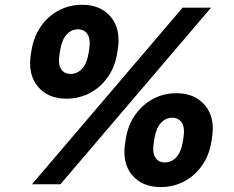

<svg xmlns="http://www.w3.org/2000/svg" viewBox="-20 -759 966 791"><path d="M496.1 -173.8 498.5 -188.5Q507.8 -245.1 537.6 -286.9Q567.4 -328.6 611.1 -351.8Q654.8 -375 706.5 -375Q783.7 -375 825.4 -324.2Q867.2 -273.4 853 -188.5L850.6 -173.8Q841.3 -117.7 811.5 -75.9Q781.7 -34.2 737.8 -11.2Q693.8 11.7 642.1 11.7Q564.9 11.7 523.4 -38.8Q481.9 -89.4 496.1 -173.8ZM107.4 -538.1 109.9 -552.7Q119.6 -609.4 149.2 -651.4Q178.7 -693.4 222.7 -716.3Q266.6 -739.3 318.4 -739.3Q395.5 -739.3 437.3 -688.5Q479 -637.7 464.8 -552.7L462.4 -538.1Q453.1 -481.9 423.3 -440.2Q393.6 -398.4 349.6 -375.5Q305.7 -352.5 253.9 -352.5Q176.8 -352.5 135.3 -403.1Q93.8 -453.6 107.4 -538.1ZM111.8 0 732.4 -727.5H849.6L229 0ZM616.2 -188.5 613.8 -173.8Q606.9 -131.3 619.6 -110.6Q632.3 -89.8 659.2 -89.8Q686 -89.8 705.8 -110.6Q725.6 -131.3 732.9 -173.8L735.4 -188.5Q742.7 -231.9 729.5 -252.9Q716.3 -273.9 689.5 -273.9Q662.6 -273.9 643.1 -252.9Q623.5 -231.9 616.2 -188.5ZM228 -552.7 225.6 -538.1Q218.3 -495.6 231.2 -475.1Q244.1 -454.6 271 -454.6Q297.9 -454.6 317.6 -475.1Q337.4 -495.6 344.7 -538.1L347.2 -552.7Q354 -596.2 341.1 -617.2Q328.1 -638.2 301.3 -638.2Q274.4 -638.2 254.9 -617.2Q235.4 -596.2 228 -552.7Z"/></svg>

Font: Inter Display Extra Bold
Style: Italic
Weight: 800
Italic angle: -9.39999°
Designer: Rasmus Andersson
Foundry: rsms
Version: Version 4.000;git-4fc901f